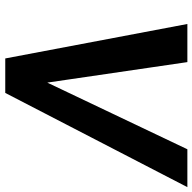

<svg xmlns="http://www.w3.org/2000/svg" viewBox="-36 -748 768 767"><g transform="rotate(-90 348.5 -364.0)"><path d="M484.4 0 398.9 -584 397.5 -727.5H499L636.7 0ZM414.1 -584 136.2 0H-15.1L361.3 -727.5H463.4Z"/></g></svg>

Font: Inter Tight SemiBold
Style: Italic
Weight: 600
Italic angle: -9.39999°
Designer: Rasmus Andersson
Foundry: rsms
Version: Version 3.004